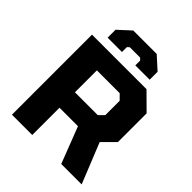

<svg xmlns="http://www.w3.org/2000/svg" viewBox="-254 -1098 1250 1250"><g transform="rotate(45 371.0 -473.0)"><path d="M156 -795V-868L241 -946H457L543 -868V-795H411V-840L397 -853H302L288 -840V-795ZM70 0V-737H572L684 -626V-362L600 -278L712 0H524L427 -251H257V0ZM257 -393H467L502 -428V-560L467 -595H257Z"/></g></svg>

Font: Tomorrow
Style: Bold
Weight: 700
Designer: Tony de Marco, Monica Rizzolli
Foundry: Just in Type
Version: Version 2.002